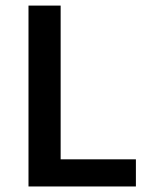

<svg xmlns="http://www.w3.org/2000/svg" viewBox="-20 -674 542 694"><path d="M83 0V-653.8H199.2V-98.1H471.2V0Z"/></svg>

Font: Source Sans 3 Semibold
Style: Regular
Weight: 600
Designer: Paul D. Hunt
Foundry: Adobe
Version: Version 3.052;hotconv 1.1.0;makeotfexe 2.6.0